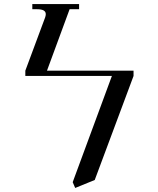

<svg xmlns="http://www.w3.org/2000/svg" viewBox="-20 -722 773 940"><path d="M104 -350.1V-376L201.2 -637.2Q204.1 -646 204.1 -652.8Q204.1 -676.8 162.1 -676.8H138.2V-702.1H367.2V-676.8H320.8L210 -376H633.8V-350.1L443.8 159.2L348.1 198.2L335.9 169.9L527.8 -350.1Z"/></svg>

Font: Dihjauti S
Style: Bold
Weight: 700
Designer: T. Christopher White
Version: Version 3.0.0